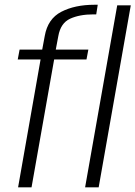

<svg xmlns="http://www.w3.org/2000/svg" viewBox="-20 -808 584 828"><path d="M58 0H116L213.5 -551.5H353L361 -594H220.5L231.5 -652.5Q241.5 -708.5 282.2 -727.2Q323 -746 382.5 -746H395L401.5 -787.5H387.5Q303 -787.5 244.5 -757.2Q186 -727 173 -653L162 -594H64.5L56.5 -551.5H155ZM347 0H405.5L544 -785H485.5Z"/></svg>

Font: Anybody SemiCondensed Light
Style: Italic
Weight: 300
Width: 4
Italic angle: -10°
Version: Version 1.113;gftools[0.9.25]